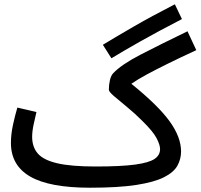

<svg xmlns="http://www.w3.org/2000/svg" viewBox="-20 -855 936 896"><path d="M400 21Q211 21 121 -31Q31 -83 31 -188Q31 -228 40.5 -272Q50 -316 61 -353L150 -332Q144 -307 137 -274.5Q130 -242 130 -217Q130 -169 156.5 -138.5Q183 -108 247.5 -93Q312 -78 426 -78Q546 -78 611 -87Q676 -96 701.5 -113.5Q727 -131 727 -159Q727 -179 710.5 -210.5Q694 -242 644 -291Q609 -326 573 -355.5Q537 -385 512.5 -406Q488 -427 488 -436Q488 -459 493 -481Q498 -503 509 -514Q547 -554 636 -600Q725 -646 855 -709L896 -621Q816 -584 760.5 -556.5Q705 -529 665 -507.5Q625 -486 593 -464Q718 -363 771.5 -289Q825 -215 825 -148Q825 -113 808 -82Q791 -51 745.5 -28Q700 -5 616.5 8Q533 21 400 21ZM500 -583 460 -646Q521 -683 603 -730.5Q685 -778 796 -835L829 -766Q717 -708 638 -663.5Q559 -619 500 -583Z"/></svg>

Font: Noto Sans Arabic Med
Style: Regular
Weight: 500
Designer: Monotype Design Team, Nadine Chahine, Nizar Qandah and Khaled Hosny
Foundry: Monotype Imaging Inc.
Version: Version 2.012; ttfautohint (v1.8.4.7-5d5b)